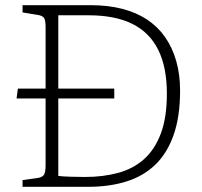

<svg xmlns="http://www.w3.org/2000/svg" viewBox="-20 -721 779 741"><path d="M330 -701Q397 -701 451.5 -687Q506 -673 547.5 -645.5Q589 -618 617 -578Q645 -538 660 -486Q675 -434 675 -371Q675 -271 650 -200Q625 -129 579 -85Q533 -41 467.5 -20.5Q402 0 320 0H67V-26L125 -34Q144 -37 150 -47Q156 -57 156 -85V-341H44L49 -379H156V-616Q156 -641 150.5 -651Q145 -661 122 -664L67 -673V-701ZM308 -38Q377 -38 435 -53.5Q493 -69 535 -106Q577 -143 600.5 -205Q624 -267 624 -360Q624 -462 590.5 -529Q557 -596 490.5 -629Q424 -662 322 -662H205V-379H421V-341H205V-42Q221 -40 250.5 -39Q280 -38 308 -38Z"/></svg>

Font: Literata ExtraLight
Style: Regular
Weight: 250
Designer: Latin by Veronika Burian and Jose Scaglione. Greek by Irene Vlachou. Cyrillic by Vera Evstafieva.
Foundry: TypeTogether
Version: Version 3.103;gftools[0.9.29]